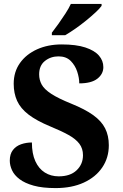

<svg xmlns="http://www.w3.org/2000/svg" viewBox="-20 -951 626 981"><path d="M264 10Q197 10 152 -2.5Q107 -15 80 -35.5Q53 -56 41.5 -81Q30 -106 30 -130Q30 -164 46 -184.5Q62 -205 88 -214Q114 -223 143 -223Q143 -166 160.5 -127.5Q178 -89 209 -69.5Q240 -50 280 -50Q339 -50 371.5 -81Q404 -112 404 -158Q404 -192 385.5 -216.5Q367 -241 330 -261.5Q293 -282 237 -305Q167 -334 126 -365.5Q85 -397 67.5 -435.5Q50 -474 50 -523Q50 -584 82 -629Q114 -674 169.5 -699Q225 -724 295 -724Q369 -724 416 -708.5Q463 -693 485.5 -667Q508 -641 508 -608Q508 -573 477.5 -549Q447 -525 385 -525Q385 -553 374.5 -585Q364 -617 341 -640Q318 -663 279 -663Q239 -663 209.5 -639.5Q180 -616 180 -571Q180 -543 193 -519Q206 -495 242 -471.5Q278 -448 345 -421Q414 -393 456 -363Q498 -333 517 -295.5Q536 -258 536 -209Q536 -145 502.5 -95.5Q469 -46 408 -18Q347 10 264 10ZM245 -784Q260 -803 278.5 -829Q297 -855 314.5 -882Q332 -909 342 -931H499V-921Q490 -908 468.5 -888Q447 -868 420 -846Q393 -824 365 -804.5Q337 -785 313 -771H245Z"/></svg>

Font: Noto Serif Gujarati
Style: Bold
Weight: 700
Version: Version 2.102